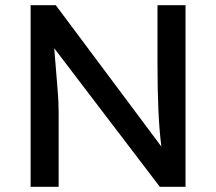

<svg xmlns="http://www.w3.org/2000/svg" viewBox="-20 -720 833 740"><path d="M98 0V-700H195L602 -155Q594 -216 590.5 -296Q587 -376 587 -470V-700H695V0H596L189 -534Q196 -447 200 -399.5Q204 -352 205 -328.5Q206 -305 206 -291V0Z"/></svg>

Font: Readex Pro
Style: Regular
Weight: 400
Designer: Bonnie Shaver-Troup, Thomas Jockin
Foundry: Lexend
Version: Version 1.204; ttfautohint (v1.8.4.7-5d5b)